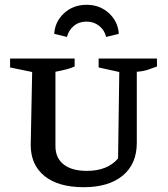

<svg xmlns="http://www.w3.org/2000/svg" viewBox="-20 -771 698 800"><path d="M329 9Q223 9 165.5 -37.5Q108 -84 108 -167L114 -471L22 -490V-527H291V-494Q276 -487 256.5 -482Q237 -477 211 -472V-162Q211 -113 245 -86Q279 -59 342 -59Q428 -59 472 -111L477 -471L391 -490V-527H634V-494Q616 -487 596.5 -480.5Q577 -474 550 -472V-176Q550 -88 491.5 -39.5Q433 9 329 9ZM341 -751Q396 -751 434 -716Q472 -681 475 -630L422 -617Q416 -645 393.5 -663Q371 -681 341 -681Q309 -681 287.5 -663Q266 -645 259 -617L206 -630Q209 -681 247 -716Q285 -751 341 -751Z"/></svg>

Font: Piazzolla SC Medium
Style: Regular
Weight: 500
Designer: Juan Pablo del Peral
Foundry: Huerta Tipografica
Version: Version 1.330